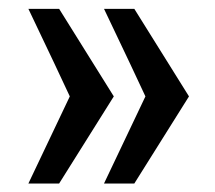

<svg xmlns="http://www.w3.org/2000/svg" viewBox="-20 -445 492 439"><path d="M240.2 -224.6C177.7 -324.9 136.1 -391.6 115.2 -424.8H44.9C92.4 -325.2 124 -258.5 139.6 -224.6C92.1 -125 60.5 -58.6 44.9 -25.4H115.2ZM412.1 -224.6C349.6 -324.9 307.9 -391.6 287.1 -424.8H217.8C265.3 -325.2 296.9 -258.5 312.5 -224.6C265 -125 233.4 -58.6 217.8 -25.4H287.1Z"/></svg>

Font: Helmet
Style: Regular
Weight: 400
Designer: Carl Enlund
Version: 1.0